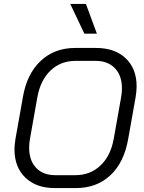

<svg xmlns="http://www.w3.org/2000/svg" viewBox="-20 -953 736 981"><path d="M54 -190Q54 -211 59 -243L97 -457Q117 -575 187.5 -641.5Q258 -708 364 -708H470Q567 -708 622.5 -655Q678 -602 678 -512Q678 -489 673 -457L635 -243Q614 -123 544 -57.5Q474 8 367 8H260Q165 8 109.5 -45.5Q54 -99 54 -190ZM365 -58Q441 -58 493 -107Q545 -156 561 -243L599 -457Q603 -478 603 -502Q603 -567 567 -604.5Q531 -642 468 -642H366Q290 -642 238.5 -593Q187 -544 171 -457L133 -243Q129 -222 129 -198Q129 -133 164.5 -95.5Q200 -58 262 -58ZM339 -933H419L475 -781H411Z"/></svg>

Font: Bai Jamjuree
Style: Italic
Weight: 400
Italic angle: -10°
Version: Version 1.000; ttfautohint (v1.6)